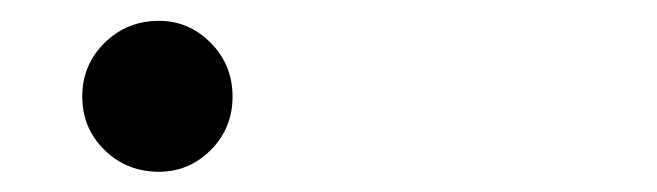

<svg xmlns="http://www.w3.org/2000/svg" viewBox="-20 -409 640 187"><path d="M134.8 -241.7Q103.5 -241.7 81.8 -262.9Q60.1 -284.2 60.1 -314.9Q60.1 -345.7 81.8 -367.2Q103.5 -388.7 134.8 -388.7Q164.1 -388.7 185.3 -367.2Q206.5 -345.7 206.5 -314.9Q206.5 -284.2 185.3 -262.9Q164.1 -241.7 134.8 -241.7Z"/></svg>

Font: Vela Sans Bd
Style: Bold
Weight: 700
Designer: Principal design: Mikhail Sharanda - project Manrope.
Design modification: Ravid Balaliev
Foundry: Mikhail Sharanda
Version: Version 1.001